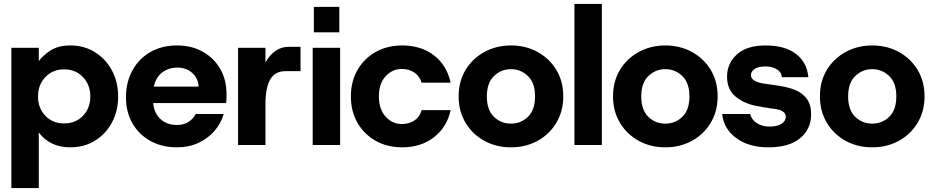

<svg xmlns="http://www.w3.org/2000/svg" viewBox="-20 -740 4760 980"><path d="M38 220V-496H178V-428Q202 -460 240.5 -484Q279 -508 340 -508Q409 -508 464 -474Q519 -440 551 -381Q583 -322 583 -247Q583 -173 551 -114Q519 -55 464 -21.5Q409 12 340 12Q285 12 244.5 -8Q204 -28 178 -64V220ZM307 -110Q366 -110 403.5 -149Q441 -188 441 -247Q441 -307 403.5 -346.5Q366 -386 307 -386Q249 -386 211.5 -346.5Q174 -307 174 -248Q174 -188 211.5 -149Q249 -110 307 -110Z M884 12Q807 12 748 -20.5Q689 -53 656 -110.5Q623 -168 623 -243Q623 -320 655.5 -380Q688 -440 747 -474Q806 -508 884 -508Q958 -508 1015 -476Q1072 -444 1104 -388.5Q1136 -333 1136 -262Q1136 -252 1136 -239.5Q1136 -227 1134 -214H762Q766 -163 799 -132.5Q832 -102 883 -102Q918 -102 942 -117.5Q966 -133 979 -158H1122Q1108 -110 1074.5 -71.5Q1041 -33 992.5 -10.5Q944 12 884 12ZM885 -395Q842 -395 809 -371Q776 -347 765 -298H994Q991 -342 960.5 -368.5Q930 -395 885 -395Z M1195 0V-496H1335V-421Q1355 -458 1385 -479.5Q1415 -501 1453 -501H1514V-377H1439Q1383 -377 1359 -334Q1335 -291 1335 -210V0Z M1582 -575V-705H1712V-575ZM1576 0V-496H1716V0Z M2033 12Q1956 12 1897 -21.5Q1838 -55 1804.5 -113.5Q1771 -172 1771 -248Q1771 -324 1804.5 -382.5Q1838 -441 1897 -474.5Q1956 -508 2033 -508Q2129 -508 2195 -457.5Q2261 -407 2280 -318H2132Q2123 -350 2096 -369Q2069 -388 2032 -388Q1982 -388 1948 -350.5Q1914 -313 1914 -248Q1914 -183 1948 -145Q1982 -107 2032 -107Q2069 -107 2096 -125.5Q2123 -144 2132 -178H2280Q2262 -92 2195.5 -40Q2129 12 2033 12Z M2588 12Q2513 12 2452.5 -21Q2392 -54 2356.5 -113Q2321 -172 2321 -248Q2321 -325 2356.5 -383.5Q2392 -442 2453 -475Q2514 -508 2588 -508Q2663 -508 2723.5 -475Q2784 -442 2819.5 -383.5Q2855 -325 2855 -248Q2855 -172 2819.5 -113Q2784 -54 2723.5 -21Q2663 12 2588 12ZM2588 -109Q2639 -109 2675 -144Q2711 -179 2711 -248Q2711 -317 2674.5 -352Q2638 -387 2588 -387Q2538 -387 2501.5 -352Q2465 -317 2465 -248Q2465 -179 2501 -144Q2537 -109 2588 -109Z M2912 0V-720H3052V0Z M3376 12Q3301 12 3240.5 -21Q3180 -54 3144.5 -113Q3109 -172 3109 -248Q3109 -325 3144.5 -383.5Q3180 -442 3241 -475Q3302 -508 3376 -508Q3451 -508 3511.5 -475Q3572 -442 3607.5 -383.5Q3643 -325 3643 -248Q3643 -172 3607.5 -113Q3572 -54 3511.5 -21Q3451 12 3376 12ZM3376 -109Q3427 -109 3463 -144Q3499 -179 3499 -248Q3499 -317 3462.5 -352Q3426 -387 3376 -387Q3326 -387 3289.5 -352Q3253 -317 3253 -248Q3253 -179 3289 -144Q3325 -109 3376 -109Z M3902 12Q3802 12 3738 -35Q3674 -82 3666 -158H3809Q3816 -129 3843 -111.5Q3870 -94 3907 -94Q3948 -94 3969.5 -108.5Q3991 -123 3991 -144Q3991 -161 3975 -171.5Q3959 -182 3920 -186Q3906 -188 3881.5 -192Q3857 -196 3842 -199Q3778 -211 3734.5 -247Q3691 -283 3691 -349Q3691 -416 3741 -462Q3791 -508 3888 -508Q3986 -508 4042.5 -465Q4099 -422 4106 -346H3971Q3968 -373 3944 -387Q3920 -401 3889 -401Q3851 -401 3832 -388Q3813 -375 3813 -356Q3813 -325 3875 -314Q3884 -313 3900.5 -310.5Q3917 -308 3934.5 -305.5Q3952 -303 3962 -301Q4003 -295 4039 -280.5Q4075 -266 4097.5 -236.5Q4120 -207 4120 -156Q4120 -81 4064 -34.5Q4008 12 3902 12Z M4432 12Q4357 12 4296.5 -21Q4236 -54 4200.5 -113Q4165 -172 4165 -248Q4165 -325 4200.5 -383.5Q4236 -442 4297 -475Q4358 -508 4432 -508Q4507 -508 4567.5 -475Q4628 -442 4663.5 -383.5Q4699 -325 4699 -248Q4699 -172 4663.5 -113Q4628 -54 4567.5 -21Q4507 12 4432 12ZM4432 -109Q4483 -109 4519 -144Q4555 -179 4555 -248Q4555 -317 4518.5 -352Q4482 -387 4432 -387Q4382 -387 4345.5 -352Q4309 -317 4309 -248Q4309 -179 4345 -144Q4381 -109 4432 -109Z"/></svg>

Font: Host Grotesk ExtraBold
Style: Regular
Weight: 800
Designer: Doğukan Karapınar
Foundry: Element Type
Version: Version 1.003; ttfautohint (v1.8.4.7-5d5b)